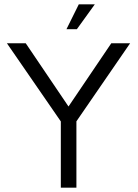

<svg xmlns="http://www.w3.org/2000/svg" viewBox="-20 -867 638 887"><path d="M261 0V-306L12 -667H99L310 -355L287 -361L494 -667H581L321 -289L333 -335V0ZM287 -732 344 -847H418L335 -732Z"/></svg>

Font: Maven Pro VF Beta
Style: Regular
Weight: 400
Designer: Joe Prince
Foundry: Joe Prince
Version: Version 2.002